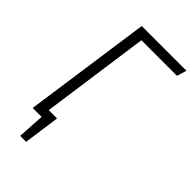

<svg xmlns="http://www.w3.org/2000/svg" viewBox="-253 -757 974 974"><g transform="rotate(45 234.0 -270.0)"><path d="M452.1 -632.8H196.8L115.2 -49.8H174.8L147.9 145H105L113.8 0H49.8L147 -685.1H467.8Z"/></g></svg>

Font: Fira Sans Compressed Light
Style: Italic
Weight: 300
Width: 3
Italic angle: -8°
Designer: Carrois Corporate & Edenspiekermann AG
Foundry: Carrois Corporate GbR & Edenspiekermann AG
Version: Version 4.203;PS 004.203;hotconv 1.0.88;makeotf.lib2.5.64775